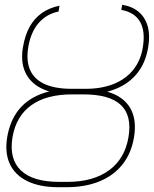

<svg xmlns="http://www.w3.org/2000/svg" viewBox="-20 -780 649 810"><path d="M290.5 -405.3H333.5Q413.1 -405.3 463.9 -381.6Q514.6 -357.9 535.4 -312.5Q556.2 -267.1 545.4 -201.2Q534.2 -133.8 497.1 -86.7Q460 -39.6 399.9 -14.9Q339.8 9.8 259.3 9.8H227.1Q148.4 9.8 96.2 -15.4Q43.9 -40.5 21.7 -87.9Q-0.5 -135.3 10.3 -201.2Q22 -269 56.9 -314.2Q91.8 -359.4 150.1 -382.3Q208.5 -405.3 290.5 -405.3ZM329.6 -381.8H286.6Q176.3 -382.3 112.1 -336.2Q47.9 -290 32.7 -201.2Q17.6 -109.4 68.1 -61Q118.7 -12.7 230 -12.7H264.2Q373 -12.7 439.9 -61.5Q506.8 -110.4 522 -201.2Q537.6 -292 489.7 -337.2Q441.9 -382.3 329.6 -381.8ZM341.3 -405.3Q408.7 -405.3 459.7 -425.8Q510.7 -446.3 542.2 -485.6Q573.7 -524.9 582.5 -580.1Q593.8 -648.4 570.8 -688.2Q547.9 -728 491.7 -738.3L495.6 -759.8Q538.6 -752.9 565.9 -729.2Q593.3 -705.6 603.5 -667.7Q613.8 -629.9 605 -580.1Q594.7 -516.6 560.1 -472.4Q525.4 -428.2 469.2 -405.3Q413.1 -382.3 337.4 -381.8H279.8Q206.1 -382.3 157 -406Q107.9 -429.7 87.2 -473.9Q66.4 -518.1 76.7 -580.1Q85 -630.4 104.7 -666.3Q124.5 -702.1 156 -724.6Q187.5 -747.1 231 -755.9L227.1 -731.4Q175.3 -720.7 142.3 -682.1Q109.4 -643.6 99.1 -580.1Q89.8 -522.9 107.4 -483.9Q125 -444.8 169.2 -425Q213.4 -405.3 282.7 -405.3Z"/></svg>

Font: Inter 17pt Thin
Style: Italic
Weight: 250
Italic angle: -9.3988°
Version: Version 4.001;git-66647c0bb